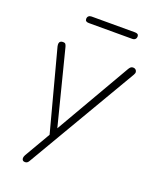

<svg xmlns="http://www.w3.org/2000/svg" viewBox="-157 -758 823 1031"><g transform="rotate(20 254.5 -242.5)"><path d="M115 186Q106 186 101.5 181Q97 176 97.5 168Q98 160 103 151L195 -7L192 13L67 -458Q65 -468 66 -475Q67 -482 72.5 -486Q78 -490 87 -490Q97 -490 101 -485.5Q105 -481 108 -470L224 -14H199L465 -474Q470 -482 475 -486Q480 -490 488 -490Q497 -490 502.5 -485Q508 -480 509 -472.5Q510 -465 504 -455L138 169Q134 177 128.5 181.5Q123 186 115 186ZM182 -633Q161 -633 161 -649Q161 -660 167.5 -665.5Q174 -671 184 -671H432Q453 -671 453 -655Q453 -645 447 -639Q441 -633 430 -633Z"/></g></svg>

Font: Nunito ExtraLight ExtraLight
Style: Italic
Weight: 250
Italic angle: -9°
Version: Version 3.602